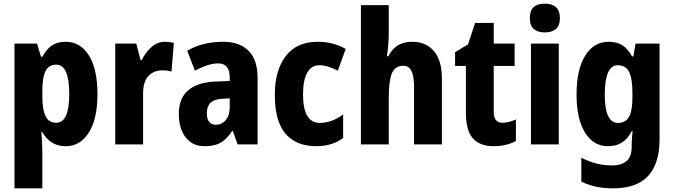

<svg xmlns="http://www.w3.org/2000/svg" viewBox="-20 -788 3679 1048"><path d="M338 -560Q419 -560 465.5 -485Q512 -410 512 -274Q512 -139 465 -64.5Q418 10 339 10Q295 10 263.5 -10Q232 -30 211 -67H206Q208 -38 209.5 -14Q211 10 211 28V240H59V-550H182L204 -478H211Q236 -523 265.5 -541.5Q295 -560 338 -560ZM287 -435Q246 -435 228.5 -400Q211 -365 211 -289V-264Q211 -190 228.5 -154Q246 -118 287 -118Q358 -118 358 -274Q358 -435 287 -435Z M881 -560Q904 -560 929 -554L916 -397Q897 -404 866 -404Q819 -404 790 -373Q761 -342 761 -278V0H609V-550H724L747 -460H754Q771 -498 804.5 -529Q838 -560 881 -560Z M1199 -560Q1288 -560 1337 -510.5Q1386 -461 1386 -363V0H1277L1251 -73H1247Q1219 -30 1185.5 -10Q1152 10 1097 10Q1050 10 1018.5 -13.5Q987 -37 971.5 -76.5Q956 -116 956 -165Q956 -252 1007.5 -295.5Q1059 -339 1157 -343L1234 -346V-364Q1234 -442 1171 -442Q1118 -442 1044 -402L1002 -511Q1042 -535 1092 -547.5Q1142 -560 1199 -560ZM1195 -249Q1150 -247 1129.5 -227Q1109 -207 1109 -171Q1109 -107 1159 -107Q1191 -107 1212.5 -133Q1234 -159 1234 -203V-251Z M1708 10Q1596 10 1538 -58.5Q1480 -127 1480 -272Q1480 -403 1539.5 -481.5Q1599 -560 1714 -560Q1760 -560 1797.5 -549.5Q1835 -539 1867 -521L1824 -402Q1797 -416 1772 -424Q1747 -432 1722 -432Q1680 -432 1657 -391.5Q1634 -351 1634 -273Q1634 -194 1657.5 -155.5Q1681 -117 1724 -117Q1790 -117 1853 -163V-35Q1793 10 1708 10Z M2102 -611Q2102 -574 2099 -540.5Q2096 -507 2092 -481H2100Q2138 -560 2230 -560Q2305 -560 2348.5 -509Q2392 -458 2392 -360V0H2240V-315Q2240 -429 2183 -429Q2135 -429 2118.5 -386.5Q2102 -344 2102 -256V0H1950V-760H2102Z M2722 -118Q2740 -118 2758 -122.5Q2776 -127 2796 -136V-18Q2771 -5 2741 2.5Q2711 10 2675 10Q2599 10 2561 -33Q2523 -76 2523 -173V-428H2464V-503L2535 -546L2573 -663H2675V-550H2789V-428H2675V-177Q2675 -118 2722 -118Z M2954 -768Q2993 -768 3014.5 -749Q3036 -730 3036 -689Q3036 -648 3014 -629.5Q2992 -611 2954 -611Q2916 -611 2894 -629.5Q2872 -648 2872 -689Q2872 -731 2893 -749.5Q2914 -768 2954 -768ZM3030 -550V0H2878V-550Z M3303 -560Q3347 -560 3377 -541Q3407 -522 3430 -480H3437L3449 -550H3580V-26Q3580 103 3518.5 171.5Q3457 240 3325 240Q3226 240 3153 203V73Q3197 95 3237.5 105Q3278 115 3321 115Q3372 115 3400 91Q3428 67 3428 12V3Q3428 -13 3429.5 -34Q3431 -55 3433 -72H3428Q3406 -30 3375 -10Q3344 10 3299 10Q3219 10 3173 -64.5Q3127 -139 3127 -272Q3127 -408 3174 -484Q3221 -560 3303 -560ZM3352 -432Q3281 -432 3281 -270Q3281 -117 3354 -117Q3394 -117 3413 -150Q3432 -183 3432 -254V-280Q3432 -360 3413.5 -396Q3395 -432 3352 -432Z"/></svg>

Font: Noto Sans Thai Cond ExtBd
Style: Regular
Weight: 800
Width: 3
Designer: Monotype Design Team
Foundry: Monotype Imaging Inc.
Version: Version 2.002; ttfautohint (v1.8.4.7-5d5b)